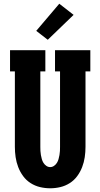

<svg xmlns="http://www.w3.org/2000/svg" viewBox="-20 -1005 540 1033"><path d="M250 8Q222 8 195 1.5Q168 -5 144.5 -20Q121 -35 104.5 -57.5Q88 -80 78 -106Q68 -132 64 -159.5Q60 -187 60 -215V-621H34V-735H224V-621H197V-215Q197 -204 197.5 -193Q198 -182 200 -171Q202 -160 205 -149Q208 -138 214 -128.5Q220 -119 229.5 -112.5Q239 -106 250 -106Q261 -106 270.5 -112.5Q280 -119 286 -128.5Q292 -138 295 -149Q298 -160 300 -171Q302 -182 302.5 -193Q303 -204 303 -215V-621H276V-735H466V-621H440V-215Q440 -187 436 -159.5Q432 -132 422 -106Q412 -80 395.5 -57.5Q379 -35 355.5 -20Q332 -5 305 1.5Q278 8 250 8ZM237 -791 175 -839 299 -985 376 -925Z"/></svg>

Font: Iosevka Curly Slab Heavy
Style: Regular
Weight: 900
Monospace: yes
Designer: Belleve Invis
Foundry: Belleve Invis
Version: Version 22.1.2; ttfautohint (v1.8.4)